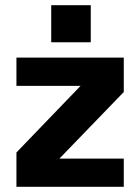

<svg xmlns="http://www.w3.org/2000/svg" viewBox="-20 -723 542 743"><path d="M178.2 -702.8V-559.5H331.2V-702.8ZM43.6 -500V-390.8H291.9L43.6 -133V0H459V-109.2H209.8L459 -367V-500Z"/></svg>

Font: Overused Grotesk Light
Style: Regular
Weight: 300
Designer: RandomMaerks
Version: Version 0.005